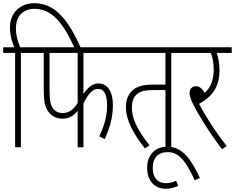

<svg xmlns="http://www.w3.org/2000/svg" viewBox="-20 -916 1461 1194"><path d="M74 -587V0H110V-587H196V-622H106C93 -651 79 -692 79 -739C79 -819 126 -861 194 -861C298 -861 369 -783 445 -615H484C407 -789 324 -896 194 -896C104 -896 42 -836 42 -746C42 -694 56 -652 69 -622H0V-587Z M499 -587H735V-622H184V-587H252V-358C252 -283 260 -250 281 -221C300 -195 329 -178 369 -178C411 -178 441 -199 463 -227V0H499V-273C532 -338 558 -363 590 -363C628 -363 646 -327 646 -259C646 -187 624 -124 597 -68L631 -51C660 -114 682 -182 682 -261C682 -355 643 -397 593 -397C555 -397 527 -374 499 -331ZM288 -587H463V-275C435 -233 409 -213 369 -213C345 -213 325 -222 311 -240C295 -261 288 -289 288 -356Z M1045 -587H1132V-622H723V-587H1009V-390H938C856 -390 822 -373 798 -348C772 -321 763 -286 763 -250C763 -166 811 -83 881 7L910 -12C833 -109 800 -180 800 -247C800 -280 808 -304 821 -319C841 -344 868 -356 938 -356H1009V0H1045Z M1089 240 1075 208C1055 218 1034 223 1010 223C969 223 930 198 930 127C930 67 962 30 1024 30C1091 30 1136 85 1191 205L1223 191C1175 88 1120 -4 1021 -4C941 -4 895 51 895 127C895 208 941 258 1011 258C1041 258 1066 250 1089 240Z M1390 -8C1330 -82 1263 -184 1218 -270C1284 -307 1345 -360 1345 -478C1345 -517 1338 -560 1328 -587H1421V-622H1120V-587H1290C1300 -567 1309 -532 1309 -481C1309 -415 1287 -368 1253 -339C1236 -367 1219 -380 1199 -380C1175 -380 1159 -363 1159 -339C1159 -319 1164 -302 1182 -266C1209 -212 1279 -94 1361 12Z"/></svg>

Font: Noto Sans ExtraCondensed ExtraLight
Style: Italic
Weight: 200
Width: 2
Italic angle: -12°
Designer: Monotype Design Team
Foundry: Monotype Imaging Inc.
Version: Version 2.013